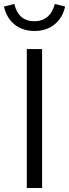

<svg xmlns="http://www.w3.org/2000/svg" viewBox="-58 -947 348 967"><path d="M77 0V-700H154V0ZM116 -791Q56 -791 15.5 -823.5Q-25 -856 -38 -914L14 -927Q35 -840 116 -840Q154 -840 180.5 -862Q207 -884 218 -927L270 -914Q257 -856 216 -823.5Q175 -791 116 -791Z"/></svg>

Font: Red Hat Display Variable
Style: Regular
Weight: 400
Designer: Pentagram, MCKL
Foundry: Pentagram, MCKL
Version: Version 1.021